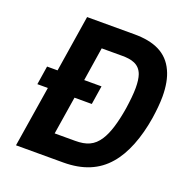

<svg xmlns="http://www.w3.org/2000/svg" viewBox="-126 -814 892 928"><g transform="rotate(20 320.0 -350.0)"><path d="M616 -592C581 -669 511 -700 409 -700H166L120 -409H66L51 -313H105L55 0H298C399 0 474 -32 527 -94C578 -152 613 -244 630 -350C636 -390 640 -428 640 -463C640 -514 632 -558 616 -592ZM440 -178C411 -133 374 -118 316 -118H211L242 -313H331L346 -409H257L284 -582H389C437 -582 478 -573 495 -526C501 -509 504 -486 504 -458C504 -428 500 -391 494 -350C481 -270 463 -213 440 -178Z"/></g></svg>

Font: Arthouse Owned
Style: Bold Italic
Weight: 700
Italic angle: -10°
Designer: Jeremy Tribby
Foundry: Tribby Type
Version: Version 1.000;PS 001.000;hotconv 1.0.88;makeotf.lib2.5.64775